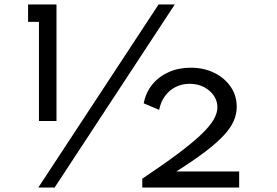

<svg xmlns="http://www.w3.org/2000/svg" viewBox="-20 -845 1250 865"><path d="M155.5 -300V-746.5H106.5V-825H234.5V-300ZM152.5 0 694.5 -825H767.5L226 0ZM621 0V-40Q717.5 -104.5 782.5 -153.2Q847.5 -202 886.5 -239.2Q925.5 -276.5 942.5 -306Q959.5 -335.5 959.5 -362Q959.5 -390.5 943 -414.5Q926.5 -438.5 898.2 -453Q870 -467.5 834 -467.5Q800 -467.5 771.5 -453.2Q743 -439 723.5 -412.5Q704 -386 697 -350L627.5 -379.5Q636.5 -427.5 665.8 -463.8Q695 -500 739.8 -520Q784.5 -540 839 -540Q898 -540 945 -517Q992 -494 1019.2 -454.2Q1046.5 -414.5 1046.5 -363.5Q1046.5 -331.5 1033 -300.2Q1019.5 -269 988.2 -235.2Q957 -201.5 904.8 -161.8Q852.5 -122 774.5 -72.5H1057.5V0Z"/></svg>

Font: Spartan Thin Medium
Style: Regular
Weight: 500
Version: Version 1.004